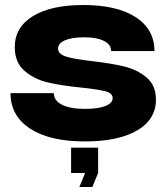

<svg xmlns="http://www.w3.org/2000/svg" viewBox="-20 -552 665 767"><path d="M597 -348H424Q424 -374 395.5 -388.5Q367 -403 316 -403Q267 -403 239.5 -391Q212 -379 212 -358Q212 -336 244 -326Q276 -316 346 -308Q424 -299 476 -286.5Q528 -274 565.5 -242.5Q603 -211 603 -154Q603 -75 528 -31Q453 13 319 13Q179 13 100.5 -38Q22 -89 22 -180H195Q195 -150 228 -133.5Q261 -117 320 -117Q372 -117 401 -128.5Q430 -140 430 -160Q430 -180 400.5 -187.5Q371 -195 306 -202Q225 -210 171.5 -222.5Q118 -235 78.5 -268.5Q39 -302 39 -364Q39 -443 111.5 -487.5Q184 -532 313 -532Q447 -532 522 -483.5Q597 -435 597 -348ZM264 139V38H372V139L349 195H297L320 139Z"/></svg>

Font: Non Bureau Extended
Style: Bold
Weight: 700
Width: 7
Designer: Jona Saucedo
Foundry: Non Foundry
Version: Version 1.000; ttfautohint (v1.8.4)